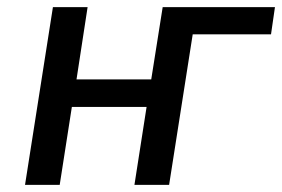

<svg xmlns="http://www.w3.org/2000/svg" viewBox="-20 -517 789 537"><path d="M50 0 128 -497H225L194 -295H403L435 -497H749L738 -421H519L453 0H356L390 -218H181L147 0Z"/></svg>

Font: Nunito Sans 7pt SemiCondensed Medium
Style: Italic
Weight: 500
Width: 4
Italic angle: -9°
Designer: Vernon Adams
Foundry: Vernon Adams
Version: Version 3.101;gftools[0.9.27]